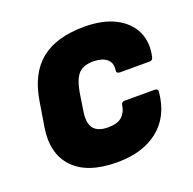

<svg xmlns="http://www.w3.org/2000/svg" viewBox="-99 -609 726 721"><g transform="rotate(-20 264.0 -248.5)"><path d="M253 12Q134 12 78.5 -46.5Q23 -105 40 -207L56 -305Q73 -409 135 -459Q197 -509 308 -509Q383 -509 432 -483.5Q481 -458 501.5 -415Q522 -372 510 -316Q507 -302 496 -302H377Q362 -302 364 -316Q368 -345 349 -360Q330 -375 296 -375Q256 -375 237 -354.5Q218 -334 209 -285L198 -214Q190 -166 207 -144.5Q224 -123 265 -123Q302 -123 320 -139Q338 -155 342 -182Q344 -196 356 -196H475Q491 -196 489 -182Q480 -88 417.5 -38Q355 12 253 12Z"/></g></svg>

Font: Sofia Sans Black
Style: Italic
Weight: 900
Italic angle: -9°
Version: Version 4.100-B